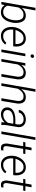

<svg xmlns="http://www.w3.org/2000/svg" viewBox="1693 -2483 800 4226"><g transform="rotate(90 2093.0 -370.0)"><path d="M93.3 -73.2 76.2 0H21.5L151.9 -750H210L154.8 -452.1Q189.5 -496.6 233.2 -517.6Q276.9 -538.6 321.3 -538.6Q356.9 -538.6 387 -526.1Q417 -513.7 434.1 -493.7Q460.9 -461.4 473.1 -416Q485.4 -370.6 485.4 -319.3Q485.4 -290 482.9 -270Q460 -104.5 367.7 -28.8Q319.8 10.3 249.5 10.3Q198.7 10.3 157.7 -10.5Q116.7 -31.2 93.3 -73.2ZM145 -379.9 105 -140.1Q121.1 -87.9 157.2 -63.7Q193.4 -39.6 237.8 -39.6Q266.1 -39.6 292.7 -48.8Q319.3 -58.1 335.9 -72.8Q372.1 -104.5 393.3 -154.3Q414.6 -204.1 422.4 -260.3L423.3 -270Q426.8 -299.3 426.8 -323.2Q426.8 -404.3 395 -450.2Q368.2 -487.8 306.6 -487.8Q253.4 -487.8 213.1 -459Q172.9 -430.2 145 -379.9Z M960 -83Q887.2 9.8 772.5 9.8Q701.7 9.8 654.8 -26.6Q607.9 -63 587.4 -125.5Q572.8 -171.9 572.8 -220.7Q572.8 -238.8 573.7 -248L575.7 -269.5Q583 -337.4 616.7 -399.4Q650.4 -461.4 704.1 -500.5Q730.5 -519.5 762.5 -529.1Q794.4 -538.6 826.7 -538.6Q859.9 -538.6 889.4 -528.8Q918.9 -519 939 -501.5Q972.2 -471.7 988.5 -426.5Q1004.9 -381.3 1004.9 -328.6Q1004.9 -312.5 1003.4 -296.4L999 -260.7H633.3L631.8 -249Q629.9 -234.9 629.9 -216.3Q629.9 -174.3 643.3 -137Q656.7 -99.6 683.6 -73.7Q718.3 -40 776.4 -40Q859.4 -40 924.8 -111.3ZM640.1 -310.5 946.3 -310.1 947.3 -317.4Q948.7 -330.6 948.7 -343.8Q948.7 -381.8 935.5 -414.3Q922.4 -446.8 895.3 -467Q868.2 -487.3 829.1 -488.3Q757.8 -491.2 710.2 -439.2Q662.6 -387.2 640.1 -310.5Z M1218.3 -721.2Q1252.4 -715.3 1255.9 -681.2Q1247.6 -648.9 1213.9 -642.1Q1176.8 -647.9 1176.8 -677.7Q1176.8 -712.4 1218.3 -721.2ZM1218.3 -528.3 1126.5 0H1068.4L1160.6 -528.3Z M1399.4 -363.8 1336.9 0H1278.8L1370.6 -528.3H1426.8L1409.2 -439Q1442.9 -484.9 1487.3 -511.5Q1531.7 -538.1 1585 -538.1Q1658.7 -538.1 1692.9 -495.1Q1727.1 -452.1 1727.1 -380.9Q1727.1 -361.3 1725.1 -344.2L1667 0H1608.9L1666.5 -344.7Q1668.5 -367.2 1668.5 -377.4Q1668.5 -488.3 1568.4 -488.3Q1513.7 -488.3 1471.2 -453.4Q1428.7 -418.5 1399.4 -363.8Z M1933.1 -363.8 1870.1 0H1812L1942.4 -750H2000.5L1943.4 -439.9Q1977.1 -485.4 2021.2 -511.7Q2065.4 -538.1 2117.7 -538.1Q2191.4 -538.1 2225.8 -495.1Q2260.3 -452.1 2260.3 -381.8Q2260.3 -365.2 2257.8 -344.2L2200.2 0H2142.1L2199.7 -344.7Q2201.7 -367.2 2201.7 -377.4Q2201.7 -488.3 2102.1 -488.3Q2047.4 -488.3 2004.9 -453.4Q1962.4 -418.5 1933.1 -363.8Z M2672.4 0Q2670.4 -11.2 2670.4 -24.9Q2670.4 -33.2 2670.9 -37.1L2674.8 -73.7Q2638.2 -33.7 2592.3 -12Q2546.4 9.8 2494.6 9.8Q2452.6 9.8 2418.2 -6.8Q2383.8 -23.4 2363.5 -54.2Q2343.3 -85 2343.3 -126L2343.8 -136.2Q2348.1 -198.2 2387.5 -236.8Q2426.8 -275.4 2489.7 -292.5Q2548.3 -308.1 2603 -308.1L2710.4 -307.6L2719.2 -367.7Q2720.2 -380.4 2720.2 -385.7Q2720.2 -434.6 2689.7 -462.2Q2659.2 -489.7 2606 -489.7Q2571.3 -489.7 2539.6 -477.3Q2507.8 -464.8 2485.4 -440.7Q2462.9 -416.5 2455.6 -382.8H2398.4Q2404.8 -431.2 2436.8 -466.6Q2468.8 -502 2515.1 -520.3Q2561.5 -538.6 2610.4 -538.6Q2659.7 -538.6 2697.8 -520.8Q2735.8 -502.9 2757.1 -469Q2778.3 -435.1 2778.3 -388.2Q2778.3 -373.5 2777.3 -366.2L2733.4 -101.1L2729.5 -58.6Q2729 -54.2 2729 -44.9Q2729 -25.4 2733.4 -6.3L2732.4 0ZM2683.1 -145.5 2703.1 -262.7 2609.9 -263.2Q2564 -263.2 2519 -252.2Q2474.1 -241.2 2442.4 -216.8Q2423.3 -202.1 2412.8 -179Q2402.3 -155.8 2402.3 -131.3Q2402.3 -112.8 2408.7 -96.7Q2415 -80.6 2427.2 -69.3Q2457.5 -41.5 2504.4 -41.5Q2559.6 -41.5 2606.2 -69.3Q2652.8 -97.2 2683.1 -145.5Z M3060.5 -750 2930.2 0H2872.1L3002.4 -750Z M3289.6 2Q3262.2 9.8 3235.4 9.8Q3207.5 9.8 3185.8 -0.2Q3164.1 -10.3 3153.3 -34.2Q3138.7 -67.4 3138.7 -107.4Q3138.7 -114.3 3139.6 -128.9L3197.8 -480.5H3103.5L3112.3 -528.3H3205.6L3229.5 -664.1H3288.6L3264.6 -528.3H3370.1L3361.8 -480.5H3256.3L3197.8 -128.4Q3196.3 -116.7 3196.3 -105Q3196.3 -76.7 3207.8 -59.8Q3219.2 -43 3248.5 -43Q3259.8 -43 3292.5 -46.9Z M3794.9 -83Q3722.2 9.8 3607.4 9.8Q3536.6 9.8 3489.7 -26.6Q3442.9 -63 3422.4 -125.5Q3407.7 -171.9 3407.7 -220.7Q3407.7 -238.8 3408.7 -248L3410.6 -269.5Q3418 -337.4 3451.7 -399.4Q3485.4 -461.4 3539.1 -500.5Q3565.4 -519.5 3597.4 -529.1Q3629.4 -538.6 3661.6 -538.6Q3694.8 -538.6 3724.4 -528.8Q3753.9 -519 3773.9 -501.5Q3807.1 -471.7 3823.5 -426.5Q3839.8 -381.3 3839.8 -328.6Q3839.8 -312.5 3838.4 -296.4L3834 -260.7H3468.3L3466.8 -249Q3464.8 -234.9 3464.8 -216.3Q3464.8 -174.3 3478.3 -137Q3491.7 -99.6 3518.6 -73.7Q3553.2 -40 3611.3 -40Q3694.3 -40 3759.8 -111.3ZM3475.1 -310.5 3781.2 -310.1 3782.2 -317.4Q3783.7 -330.6 3783.7 -343.8Q3783.7 -381.8 3770.5 -414.3Q3757.3 -446.8 3730.2 -467Q3703.1 -487.3 3664.1 -488.3Q3592.8 -491.2 3545.2 -439.2Q3497.6 -387.2 3475.1 -310.5Z M4103 2Q4075.7 9.8 4048.8 9.8Q4021 9.8 3999.3 -0.2Q3977.5 -10.3 3966.8 -34.2Q3952.1 -67.4 3952.1 -107.4Q3952.1 -114.3 3953.1 -128.9L4011.2 -480.5H3917L3925.8 -528.3H4019L4043 -664.1H4102.1L4078.1 -528.3H4183.6L4175.3 -480.5H4069.8L4011.2 -128.4Q4009.8 -116.7 4009.8 -105Q4009.8 -76.7 4021.2 -59.8Q4032.7 -43 4062 -43Q4073.2 -43 4106 -46.9Z"/></g></svg>

Font: Mardoto Light
Style: Italic
Weight: 300
Italic angle: -12°
Designer: Christian Robertson, Vahan Hovhannisyan
Foundry: Google
Version: Version 1.000